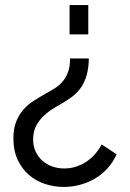

<svg xmlns="http://www.w3.org/2000/svg" viewBox="-20 -526 513 759"><path d="M331 -295Q331 -241 312 -200.5Q293 -160 247 -131Q229 -119 205.5 -106Q182 -93 161 -75.5Q140 -58 125.5 -33.5Q111 -9 111 25Q111 53 121.5 74.5Q132 96 149 110.5Q166 125 188 132.5Q210 140 234 140Q259 140 281.5 132.5Q304 125 323 112Q342 99 357 81.5Q372 64 382 45L441 84Q427 115 405.5 139Q384 163 356 179.5Q328 196 296.5 204.5Q265 213 232 213Q195 213 159 201.5Q123 190 95 166Q67 142 50 106Q33 70 33 21Q33 -17 43.5 -44Q54 -71 71 -91Q88 -111 111 -126Q134 -141 159 -155Q177 -165 195 -176Q213 -187 226.5 -202.5Q240 -218 248.5 -240Q257 -262 257 -295ZM329 -506V-390H255V-506Z"/></svg>

Font: Raleway Medium Alt1
Style: Regular
Weight: 500
Designer: Matt McInerney, Pablo Impallari, Rodrigo Fuenzalida
Foundry: Matt McInerney, Pablo Impallari, Rodrigo Fuenzalida
Version: Version 3.000g; ttfautohint (v1.5) -l 8 -r 28 -G 28 -x 14 -D